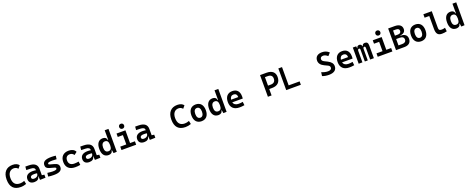

<svg xmlns="http://www.w3.org/2000/svg" viewBox="286 -3259 14076 5776"><g transform="rotate(-20 7324.0 -370.5)"><path d="M365.2 9.8C426.8 9.8 486.3 -1 543.9 -23.4L521.5 -129.4C475.6 -109.9 429.7 -100.1 381.8 -100.1C234.9 -100.1 160.2 -184.1 160.2 -352.5C160.2 -506.3 236.8 -593.3 354.5 -593.3C407.2 -593.3 454.6 -570.8 483.9 -531.2L556.2 -616.7C521 -671.9 446.8 -703.1 353.5 -703.1C151.9 -703.1 37.1 -573.2 37.1 -347.7C37.1 -109.4 147 9.8 365.2 9.8Z M978.5 4.9 1156.2 0V-97.7L1078.1 -108.4V-309.6C1078.1 -446.3 991.2 -518.6 810.5 -521L701.2 -522.5L691.4 -413.6L820.3 -410.2C914.6 -407.7 962.4 -380.9 962.4 -320.3V-310.1C932.6 -316.4 900.4 -319.3 859.9 -319.3C711.9 -319.3 627.9 -256.8 627.9 -143.6C627.9 -45.4 690.9 9.8 800.3 9.8C893.1 9.8 952.1 -29.8 960.4 -109.4H971.7ZM962.4 -212.9V-200.2C962.4 -146.5 917 -90.3 826.7 -90.3C775.4 -90.3 747.6 -111.8 747.6 -151.4C747.6 -196.3 787.6 -219.2 862.8 -219.2C897 -219.2 927.2 -219.2 962.4 -212.9Z M1424.8 9.8C1604 9.8 1686.5 -41.5 1686.5 -151.9C1686.5 -229 1640.6 -271 1543.9 -295.9L1418.9 -329.6C1388.7 -337.4 1375 -345.7 1375 -367.7C1375 -400.9 1420.4 -415 1528.3 -415C1562 -415 1603.5 -413.1 1660.2 -408.2L1672.9 -517.6C1622.6 -523.9 1577.6 -527.3 1531.2 -527.3C1339.4 -527.3 1251 -476.1 1251 -363.8C1251 -290.5 1290 -254.4 1372.6 -231.9L1521.5 -190.4C1547.9 -183.1 1560.1 -173.3 1560.1 -151.4C1560.1 -117.2 1519.5 -102.5 1424.8 -102.5C1387.2 -102.5 1333.5 -107.9 1257.3 -118.2L1243.2 -4.9C1289.1 5.4 1346.2 9.8 1424.8 9.8Z M2106.9 9.8C2160.6 9.8 2218.3 6.8 2271.5 -4.9L2258.8 -115.2C2213.9 -107.4 2166 -102.5 2118.7 -102.5C2005.9 -102.5 1942.4 -159.2 1942.4 -264.6C1942.4 -360.8 1994.1 -415 2083 -415C2136.2 -415 2182.6 -388.7 2211.4 -342.8L2300.8 -412.6C2269 -485.8 2191.4 -527.3 2086.9 -527.3C1915 -527.3 1819.3 -428.7 1819.3 -259.8C1819.3 -85.9 1923.3 9.8 2106.9 9.8Z M2736.3 4.9 2914.1 0V-97.7L2835.9 -108.4V-309.6C2835.9 -446.3 2749 -518.6 2568.4 -521L2459 -522.5L2449.2 -413.6L2578.1 -410.2C2672.4 -407.7 2720.2 -380.9 2720.2 -320.3V-310.1C2690.4 -316.4 2658.2 -319.3 2617.7 -319.3C2469.7 -319.3 2385.7 -256.8 2385.7 -143.6C2385.7 -45.4 2448.7 9.8 2558.1 9.8C2650.9 9.8 2710 -29.8 2718.3 -109.4H2729.5ZM2720.2 -212.9V-200.2C2720.2 -146.5 2674.8 -90.3 2584.5 -90.3C2533.2 -90.3 2505.4 -111.8 2505.4 -151.4C2505.4 -196.3 2545.4 -219.2 2620.6 -219.2C2654.8 -219.2 2685.1 -219.2 2720.2 -212.9Z M3176.3 9.8C3251.5 9.8 3298.8 -26.4 3307.6 -93.8H3318.4L3333.5 4.9L3438.5 0V-732.4H3317.9V-423.8H3306.2C3295.9 -491.2 3252.9 -527.3 3176.8 -527.3C3044.9 -527.3 2971.7 -431.2 2971.7 -256.3C2971.7 -83.5 3044.9 9.8 3176.3 9.8ZM3317.9 -251.5C3317.9 -148.4 3285.2 -100.1 3207.5 -100.1C3132.8 -100.1 3093.8 -153.3 3093.8 -256.3C3093.8 -360.4 3133.8 -417.5 3207.5 -417.5C3280.8 -417.5 3317.9 -368.2 3317.9 -265.6Z M3588.9 0H4058.6V-109.4H3902.8V-517.6H3618.2V-408.2H3782.7V-109.4H3588.9ZM3837.9 -592.3C3884.3 -592.3 3917.5 -625.5 3917.5 -671.9C3917.5 -718.3 3884.3 -751.5 3837.9 -751.5C3791.5 -751.5 3758.3 -718.3 3758.3 -671.9C3758.3 -625.5 3791.5 -592.3 3837.9 -592.3Z M4494.1 4.9 4671.9 0V-97.7L4593.8 -108.4V-309.6C4593.8 -446.3 4506.8 -518.6 4326.2 -521L4216.8 -522.5L4207 -413.6L4335.9 -410.2C4430.2 -407.7 4478 -380.9 4478 -320.3V-310.1C4448.2 -316.4 4416 -319.3 4375.5 -319.3C4227.5 -319.3 4143.6 -256.8 4143.6 -143.6C4143.6 -45.4 4206.5 9.8 4315.9 9.8C4408.7 9.8 4467.8 -29.8 4476.1 -109.4H4487.3ZM4478 -212.9V-200.2C4478 -146.5 4432.6 -90.3 4342.3 -90.3C4291 -90.3 4263.2 -111.8 4263.2 -151.4C4263.2 -196.3 4303.2 -219.2 4378.4 -219.2C4412.6 -219.2 4442.9 -219.2 4478 -212.9Z M5638.7 9.8C5700.2 9.8 5759.8 -1 5817.4 -23.4L5794.9 -129.4C5749 -109.9 5703.1 -100.1 5655.3 -100.1C5508.3 -100.1 5433.6 -184.1 5433.6 -352.5C5433.6 -506.3 5510.3 -593.3 5627.9 -593.3C5680.7 -593.3 5728 -570.8 5757.3 -531.2L5829.6 -616.7C5794.4 -671.9 5720.2 -703.1 5627 -703.1C5425.3 -703.1 5310.5 -573.2 5310.5 -347.7C5310.5 -109.4 5420.4 9.8 5638.7 9.8Z M6152.3 9.8C6299.3 9.8 6383.8 -87.9 6383.8 -258.8C6383.8 -429.7 6299.3 -527.3 6152.3 -527.3C6005.4 -527.3 5920.9 -429.7 5920.9 -258.8C5920.9 -87.9 6005.4 9.8 6152.3 9.8ZM6152.3 -102.5C6084 -102.5 6044.9 -159.2 6044.9 -258.8C6044.9 -358.9 6084 -415 6152.3 -415C6220.7 -415 6259.8 -358.9 6259.8 -258.8C6259.8 -159.2 6220.7 -102.5 6152.3 -102.5Z M6691.9 9.8C6767.1 9.8 6814.5 -26.4 6823.2 -93.8H6834L6849.1 4.9L6954.1 0V-732.4H6833.5V-423.8H6821.8C6811.5 -491.2 6768.6 -527.3 6692.4 -527.3C6560.5 -527.3 6487.3 -431.2 6487.3 -256.3C6487.3 -83.5 6560.5 9.8 6691.9 9.8ZM6833.5 -251.5C6833.5 -148.4 6800.8 -100.1 6723.1 -100.1C6648.4 -100.1 6609.4 -153.3 6609.4 -256.3C6609.4 -360.4 6649.4 -417.5 6723.1 -417.5C6796.4 -417.5 6833.5 -368.2 6833.5 -265.6Z M7366.7 9.8C7407.7 9.8 7460.9 7.8 7525.4 -3.9L7512.7 -115.2C7467.3 -106.4 7423.8 -101.6 7378.4 -101.6C7288.6 -101.6 7230 -138.7 7210.9 -209H7547.9C7549.8 -230 7550.8 -251.5 7550.8 -275.9C7550.8 -439.5 7468.3 -527.3 7323.7 -527.3C7173.8 -527.3 7087.9 -428.7 7087.9 -259.8C7087.9 -85.9 7188.5 9.8 7366.7 9.8ZM7205.6 -295.9C7214.4 -374.5 7256.8 -418.5 7324.7 -418.5C7394 -418.5 7435.5 -375 7435.5 -295.9Z M8276.4 0H8394V-205.1H8485.4C8659.2 -205.1 8754.9 -296.4 8754.9 -460.9C8754.9 -610.8 8659.2 -693.4 8485.4 -693.4H8276.4ZM8394 -313.5V-585H8485.4C8579.1 -585 8630.4 -539.6 8630.4 -456.1C8630.4 -364.7 8579.1 -313.5 8485.4 -313.5Z M8862.3 0H9331.1V-108.4H8980V-693.4H8862.3Z M10230 9.8C10394.5 9.8 10481.9 -57.1 10481.9 -181.2C10481.9 -265.6 10427.2 -329.1 10327.6 -378.9L10230.5 -427.2C10187 -449.2 10163.1 -476.1 10163.1 -512.7C10163.1 -565.4 10198.2 -593.8 10259.8 -593.8C10306.6 -593.8 10353.5 -571.3 10403.3 -526.9L10483.9 -615.7C10421.9 -674.3 10347.7 -703.1 10259.3 -703.1C10118.2 -703.1 10037.6 -633.8 10037.6 -512.7C10037.6 -425.3 10092.3 -358.4 10189 -312.5L10296.9 -261.2C10335 -243.7 10356.4 -216.3 10356.4 -181.6C10356.4 -127.9 10315.9 -100.1 10237.8 -100.1C10176.3 -100.1 10106 -116.2 10034.7 -147L10019 -28.3C10077.6 -3.4 10151.4 9.8 10230 9.8Z M10882.3 9.8C10923.3 9.8 10976.6 7.8 11041 -3.9L11028.3 -115.2C10982.9 -106.4 10939.5 -101.6 10894 -101.6C10804.2 -101.6 10745.6 -138.7 10726.6 -209H11063.5C11065.4 -230 11066.4 -251.5 11066.4 -275.9C11066.4 -439.5 10983.9 -527.3 10839.4 -527.3C10689.5 -527.3 10603.5 -428.7 10603.5 -259.8C10603.5 -85.9 10704.1 9.8 10882.3 9.8ZM10721.2 -295.9C10730 -374.5 10772.5 -418.5 10840.3 -418.5C10909.7 -418.5 10951.2 -375 10951.2 -295.9Z M11549.8 0H11668.9V-405.3C11668.9 -491.2 11638.2 -527.3 11567.9 -527.3C11516.1 -527.3 11485.4 -497.1 11481 -453.1H11470.2C11460.9 -502.9 11432.1 -527.3 11390.1 -527.3C11341.3 -527.3 11313 -502 11307.6 -453.1H11297.4L11290.5 -517.6H11182.6V0H11302.2V-359.4C11302.2 -401.4 11315.9 -422.4 11344.2 -422.4C11367.7 -422.4 11379.4 -407.7 11379.4 -378.4V0H11473.6V-359.4C11473.6 -401.4 11487.3 -422.4 11515.1 -422.4C11538.6 -422.4 11549.8 -404.8 11549.8 -368.7Z M11792 0H12261.7V-109.4H12106V-517.6H11821.3V-408.2H11985.8V-109.4H11792ZM12041 -592.3C12087.4 -592.3 12120.6 -625.5 12120.6 -671.9C12120.6 -718.3 12087.4 -751.5 12041 -751.5C11994.6 -751.5 11961.4 -718.3 11961.4 -671.9C11961.4 -625.5 11994.6 -592.3 12041 -592.3Z M12377.9 0H12648.4C12785.6 0 12863.3 -69.3 12863.3 -190.4C12863.3 -298.8 12790.5 -360.8 12662.1 -360.8H12650.9V-372.6C12755.9 -379.9 12814.5 -432.6 12814.5 -520C12814.5 -630.9 12732.9 -693.4 12588.9 -693.4H12377.9ZM12495.6 -108.4V-312H12613.3C12694.8 -312 12741.2 -274.4 12741.2 -210C12741.2 -145.5 12696.8 -108.4 12620.1 -108.4ZM12495.6 -420.4V-585H12584C12654.8 -585 12692.4 -557.6 12692.4 -505.4C12692.4 -450.2 12656.7 -420.4 12590.8 -420.4Z M13183.6 9.8C13330.6 9.8 13415 -87.9 13415 -258.8C13415 -429.7 13330.6 -527.3 13183.6 -527.3C13036.6 -527.3 12952.1 -429.7 12952.1 -258.8C12952.1 -87.9 13036.6 9.8 13183.6 9.8ZM13183.6 -102.5C13115.2 -102.5 13076.2 -159.2 13076.2 -258.8C13076.2 -358.9 13115.2 -415 13183.6 -415C13252 -415 13291 -358.9 13291 -258.8C13291 -159.2 13252 -102.5 13183.6 -102.5Z M13846.7 9.8C13904.3 9.8 13951.7 3.9 14005.9 -10.7L13992.2 -128.4C13948.2 -115.7 13916 -109.9 13885.7 -109.9C13803.7 -109.9 13788.6 -140.6 13788.6 -212.4V-732.4H13519.5V-623H13668.5V-207.5C13668.5 -55.7 13720.2 9.8 13846.7 9.8Z M14309.1 9.8C14384.3 9.8 14431.6 -26.4 14440.4 -93.8H14451.2L14466.3 4.9L14571.3 0V-732.4H14450.7V-423.8H14439C14428.7 -491.2 14385.7 -527.3 14309.6 -527.3C14177.7 -527.3 14104.5 -431.2 14104.5 -256.3C14104.5 -83.5 14177.7 9.8 14309.1 9.8ZM14450.7 -251.5C14450.7 -148.4 14418 -100.1 14340.3 -100.1C14265.6 -100.1 14226.6 -153.3 14226.6 -256.3C14226.6 -360.4 14266.6 -417.5 14340.3 -417.5C14413.6 -417.5 14450.7 -368.2 14450.7 -265.6Z"/></g></svg>

Font: Cascadia Code PL SemiBold
Style: Regular
Weight: 600
Monospace: yes
Designer: Aaron Bell
Foundry: Saja Typeworks
Version: Version 2404.023